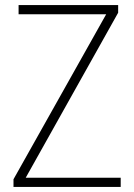

<svg xmlns="http://www.w3.org/2000/svg" viewBox="-20 -734 527 754"><path d="M454 0H33V-30L397 -678H53V-714H444V-684L81 -36H454Z"/></svg>

Font: Noto Sans Arabic UI SmCn XLt
Style: Regular
Weight: 200
Width: 4
Designer: Monotype Design Team, Nadine Chahine and Nizar Qandah
Foundry: Monotype Imaging Inc.
Version: Version 2.010; ttfautohint (v1.8.4.7-5d5b)